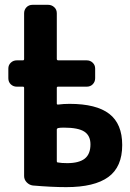

<svg xmlns="http://www.w3.org/2000/svg" viewBox="-20 -770 540 797"><path d="M258.8 -92.8Q307.6 -92.8 331.5 -111.3Q355.5 -129.9 355.5 -170.9Q355.5 -207 330.1 -223.6Q304.7 -240.2 245.1 -240.2Q228.5 -240.2 220.7 -238.3Q215.8 -236.3 215.8 -232.4V-101.6Q215.8 -95.7 219.7 -95.7Q235.4 -92.8 258.8 -92.8ZM268.6 -338.9Q379.9 -338.9 433.6 -297.4Q487.3 -255.9 487.3 -168Q487.3 -77.1 429.7 -35.2Q372.1 6.8 254.9 6.8Q195.3 6.8 116.2 0Q101.6 -2 90.8 -13.2Q80.1 -24.4 80.1 -39.1V-405.3Q80.1 -410.2 75.2 -410.2H49.8Q35.2 -410.2 24.9 -419.9Q14.6 -429.7 14.6 -445.3V-485.4Q14.6 -500 24.9 -509.8Q35.2 -519.5 49.8 -519.5H75.2Q80.1 -519.5 80.1 -525.4V-714.8Q80.1 -729.5 89.8 -739.7Q99.6 -750 115.2 -750H179.7Q194.3 -750 205.1 -740.2Q215.8 -730.5 215.8 -714.8V-525.4Q215.8 -520.5 220.7 -519.5H339.8Q354.5 -519.5 364.7 -509.8Q375 -500 375 -485.4V-445.3Q375 -430.7 365.2 -420.4Q355.5 -410.2 339.8 -410.2H220.7Q215.8 -410.2 215.8 -405.3V-339.8Q215.8 -335.9 220.7 -335.9Q244.1 -338.9 268.6 -338.9Z"/></svg>

Font: Rounded-L Mgen+ 1mn bold
Style: Bold
Weight: 700
Designer: [Source Han Sans]
Ryoko NISHIZUKA  (kana & ideographs); Paul D. Hunt (Latin, Greek & Cyrillic); Wenlong ZHANG  (bopomofo
Version: Version 1.059.20150602